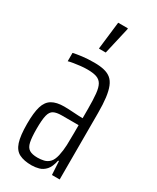

<svg xmlns="http://www.w3.org/2000/svg" viewBox="-189 -776 684 839"><g transform="rotate(30 153.0 -356.5)"><path d="M127 8Q89 8 65 -4Q41 -16 30.5 -48Q20 -80 20 -140Q20 -196 29.5 -227.5Q39 -259 62 -272.5Q85 -286 123 -286Q133 -286 145.5 -285.5Q158 -285 171.5 -284Q185 -283 197 -282.5Q209 -282 218 -282V-328Q218 -375 215 -404.5Q212 -434 203 -449.5Q194 -465 176.5 -471Q159 -477 130 -477Q113 -477 95.5 -475Q78 -473 62.5 -470.5Q47 -468 37 -465V-507Q53 -511 80.5 -514.5Q108 -518 141 -518Q170 -518 191 -513Q212 -508 226 -496.5Q240 -485 248.5 -464Q257 -443 261 -411.5Q265 -380 265 -335V0H226L222 -68H218Q211 -34 196.5 -18Q182 -2 163.5 3Q145 8 127 8ZM133 -34Q149 -34 164.5 -37.5Q180 -41 192 -53Q204 -65 210 -91Q216 -119 217 -146Q218 -173 218 -207V-247H133Q107 -247 92.5 -239.5Q78 -232 72.5 -209.5Q67 -187 67 -141Q67 -99 72 -75.5Q77 -52 91.5 -43Q106 -34 133 -34ZM128 -581V-586L144 -721H193V-716L162 -581Z"/></g></svg>

Font: Saira UltraCondensed Light
Style: Regular
Weight: 300
Width: 1
Designer: Hector Gatti with collaboration of the Omnibus-Type team
Foundry: Omnibus-Type
Version: Version 1.101